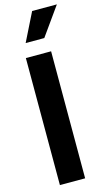

<svg xmlns="http://www.w3.org/2000/svg" viewBox="-149 -1048 607 1095"><g transform="rotate(-15 155.0 -500.0)"><path d="M164 -1000 81 -833H191L310 -1000ZM60 -750V0H209V-750Z"/></g></svg>

Font: Oakes Bold
Style: Regular
Weight: 700
Designer: Samuel Oakes
Foundry: Samuel Oakes
Version: Version 1.003;PS 001.003;hotconv 1.0.88;makeotf.lib2.5.64775